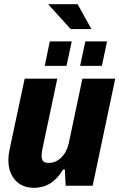

<svg xmlns="http://www.w3.org/2000/svg" viewBox="-20 -888 571 918"><path d="M423 0H294L290 -78L281 -77Q230 10 143 10Q86 10 53 -26.5Q20 -63 20 -124Q20 -147 26 -174L98 -512H254L183 -177Q179 -158 179 -143Q179 -124 187 -116.5Q195 -109 213 -109Q247 -109 273.5 -135.5Q300 -162 309 -204L374 -512H531ZM218 -690H323L298 -573H194ZM388 -690H492L467 -573H363ZM210 -868H351L417 -749H318Z"/></svg>

Font: Decalotype ExtraBold Italic
Style: Regular
Weight: 800
Italic angle: -12°
Designer: Alfredo Marco Pradil
Foundry: Alfredo Marco Pradil
Version: Version 1.0